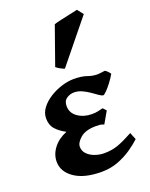

<svg xmlns="http://www.w3.org/2000/svg" viewBox="-149 -866 747 958"><g transform="rotate(-20 224.5 -387.0)"><path d="M433.1 -429.2Q420.9 -407.7 405.3 -387.5Q389.6 -367.2 377 -354.5Q364.3 -341.8 359.4 -341.8Q352.1 -341.8 338.6 -351.3Q325.2 -360.8 307.1 -373.5Q289.1 -386.2 268.3 -395.8Q247.6 -405.3 226.1 -405.3Q205.1 -405.3 186.8 -393.3Q168.5 -381.3 168.5 -353.5Q168.5 -316.4 200 -294.7Q231.4 -272.9 273.9 -272.9Q294.4 -272.9 306.6 -275.9Q318.8 -278.8 333.5 -282.2L349.6 -265.1L314 -203.1Q300.3 -208 294.2 -209Q288.1 -210 272.5 -210Q216.3 -210 188.7 -186Q161.1 -162.1 161.1 -140.1Q161.1 -117.7 176.8 -101.6Q192.4 -85.4 216.6 -76.9Q240.7 -68.4 265.1 -68.4Q306.6 -68.4 340.1 -80.6Q373.5 -92.8 420.9 -118.7L436 -81.1Q415.5 -61.5 383.5 -39.3Q351.6 -17.1 310.8 -1.2Q270 14.6 222.2 14.6Q129.9 14.6 78.4 -20.8Q26.9 -56.2 26.9 -109.4Q26.9 -148.4 53 -182.1Q79.1 -215.8 124 -233.4Q91.3 -250.5 71.3 -272.7Q51.3 -294.9 51.3 -330.6Q51.3 -359.9 70.3 -385Q89.4 -410.2 119.4 -429Q149.4 -447.8 183.3 -458.3Q217.3 -468.8 246.6 -468.8Q290 -468.8 316.4 -459.2Q342.8 -449.7 369.6 -449.7Q373.5 -449.7 388.7 -451.7Q403.8 -453.6 407.7 -454.1Q413.1 -452.1 421.6 -443.4Q430.2 -434.6 433.1 -429.2ZM224.6 -532.2Q216.8 -534.2 203.4 -541.5Q189.9 -548.8 181.6 -556.2L252.9 -757.8Q263.7 -761.7 289.6 -767.6Q315.4 -773.4 342.3 -779.1Q369.1 -784.7 381.3 -787.6L406.2 -755.9Z"/></g></svg>

Font: Gentium Book Plus
Style: Bold
Weight: 700
Designer: Victor Gaultney, Annie Olsen, Iska Routamaa, Becca Hirsbrunner
Foundry: SIL International
Version: Version 6.101